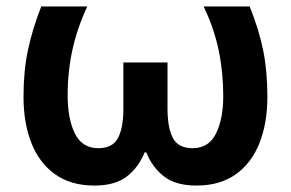

<svg xmlns="http://www.w3.org/2000/svg" viewBox="-20 -566 903 596"><path d="M755 -546Q784 -474 797 -409.5Q810 -345 810 -265Q810 -184 785.5 -122Q761 -60 712 -25Q663 10 590 10Q526 10 489.5 -18Q453 -46 434 -93H429Q410 -46 373.5 -18Q337 10 273 10Q200 10 151 -25Q102 -60 77.5 -122Q53 -184 53 -265Q53 -345 66.5 -409.5Q80 -474 108 -546H251Q220 -480 205 -412Q190 -344 190 -270Q190 -197 212.5 -151.5Q235 -106 285 -106Q330 -106 346.5 -138Q363 -170 363 -228V-372H500V-228Q500 -170 516.5 -138Q533 -106 578 -106Q628 -106 650.5 -151.5Q673 -197 673 -268Q673 -342 658.5 -411Q644 -480 612 -546Z"/></svg>

Font: Noto Sans
Style: Bold
Weight: 700
Designer: Monotype Design Team
Foundry: Monotype Imaging Inc.
Version: Version 2.000;GOOG;noto-source:20170915:90ef993387c0; ttfaut